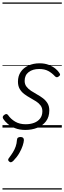

<svg xmlns="http://www.w3.org/2000/svg" viewBox="-20 -1030 519 1550"><path d="M185 19Q138 19 102.5 5Q67 -9 42.5 -30Q18 -51 6 -71Q1 -79 2.5 -87Q4 -95 14 -102Q23 -109 30.5 -109.5Q38 -110 45 -101Q67 -69 102.5 -48Q138 -27 187 -27Q225 -27 255.5 -38.5Q286 -50 304 -73.5Q322 -97 322 -132Q322 -159 308 -178Q294 -197 271.5 -211.5Q249 -226 223.5 -240Q198 -254 175.5 -271Q153 -288 139 -312Q125 -336 125 -371Q125 -416 147 -449Q169 -482 209 -500.5Q249 -519 300 -519Q342 -519 374.5 -506Q407 -493 428.5 -475Q450 -457 460 -440Q466 -431 465 -425.5Q464 -420 453 -412Q445 -406 438 -406.5Q431 -407 424 -414Q398 -442 368.5 -457.5Q339 -473 296 -473Q244 -473 211.5 -448Q179 -423 179 -377Q179 -350 193.5 -331Q208 -312 230.5 -297Q253 -282 278.5 -268Q304 -254 326.5 -237Q349 -220 363.5 -196.5Q378 -173 378 -139Q378 -86 351.5 -51Q325 -16 281 1.5Q237 19 185 19ZM55 275Q47 269 46 261.5Q45 254 52 246Q71 221 84.5 199Q98 177 106.5 153Q115 129 117 99Q118 86 125.5 81Q133 76 146 76Q160 76 166.5 82.5Q173 89 173 101Q172 119 163 146.5Q154 174 136 205.5Q118 237 88 268Q80 276 71.5 279Q63 282 55 275ZM0 490H479V500H0ZM0 -20H479V0H0ZM0 -505H479V-500H0ZM0 -1010H479V-1000H0Z"/></svg>

Font: Playwrite AU VIC Guides
Style: Regular
Weight: 400
Designer: Veronika Burian, José Scaglione
Foundry: TypeTogether
Version: Version 1.003